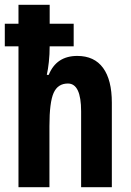

<svg xmlns="http://www.w3.org/2000/svg" viewBox="-23 -780 545 800"><path d="M184 -760V-681H284V-587H184V-590Q184 -553 180.5 -521.5Q177 -490 172 -468H180Q212 -547 299 -547Q370 -547 406.5 -497Q443 -447 443 -352V0H315V-316Q315 -432 260 -432Q218 -432 200.5 -393Q183 -354 183 -255V0H54V-587H-3V-681H54V-760Z"/></svg>

Font: Noto Sans Sinhala ExtraCondensed
Style: Bold
Weight: 700
Width: 2
Designer: Jelle Bosma - Monotype Design Team
Foundry: Monotype Imaging Inc.
Version: Version 2.006; ttfautohint (v1.8.4.7-5d5b)